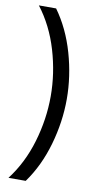

<svg xmlns="http://www.w3.org/2000/svg" viewBox="-97 -763 495 965"><g transform="rotate(10 150.0 -280.0)"><path d="M20 160Q89 70 123.5 -46.5Q158 -163 158 -280Q158 -397 123.5 -513.5Q89 -630 20 -720H108Q173 -630 206.5 -513Q240 -396 240 -280Q240 -164 206.5 -47Q173 70 108 160Z"/></g></svg>

Font: TASA Orbiter Display
Style: Regular
Weight: 400
Designer: Weizhong Zhang
Version: Version 1.000;Glyphs 3.1.2 (3151)